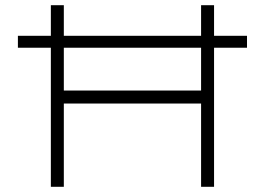

<svg xmlns="http://www.w3.org/2000/svg" viewBox="-20 -720 1021 740"><path d="M49 -536V-582H179H207H781H799H932V-536H802H779H212H182ZM755 0V-700H805V0ZM176 0V-700H226V0ZM205 -321 206 -371H773V-321Z"/></svg>

Font: Lexend Peta ExtraLight
Style: Regular
Weight: 250
Version: Version 1.007